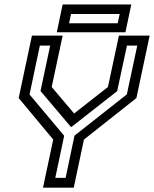

<svg xmlns="http://www.w3.org/2000/svg" viewBox="-20 -864 709 884"><path d="M178 0 225 -221.5 66 -412.5 127 -700H268.5L218 -463.5L325 -337H315.5L477 -463.5L527.5 -700H669L608 -412.5L366.5 -221.5L319.5 0ZM234.5 -45H282L323 -239.5L564 -429.5L612 -654H564.5L519.5 -444.5L309 -279.5H306.5L166.5 -445L211 -654H163.5L116 -429L275.5 -239ZM241.5 -715.5 268.5 -843.5H584.5L557.5 -715.5ZM298 -757H522L531 -799.5H307Z"/></svg>

Font: Tourney Medium
Style: Italic
Weight: 500
Italic angle: -12°
Version: Version 1.015